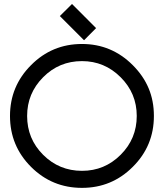

<svg xmlns="http://www.w3.org/2000/svg" viewBox="-20 -934 814 957"><path d="M388.7 2.4Q239.3 2.4 134.8 -102.1Q29.8 -207 29.8 -356Q29.8 -504.4 134.8 -609.4Q239.3 -714.8 388.7 -714.8Q536.1 -714.8 641.6 -609.4Q694.8 -556.2 720.9 -493.7Q747.1 -431.2 747.1 -356Q747.1 -206.5 641.6 -102.1Q537.1 2.4 388.7 2.4ZM388.7 -82.5Q501.5 -82.5 581.5 -162.6Q661.6 -242.7 661.6 -356Q661.6 -468.8 581.5 -548.8Q501 -629.4 388.7 -629.4Q274.4 -629.4 194.8 -548.8Q115.2 -468.8 115.2 -356Q115.2 -242.2 194.8 -162.6Q274.9 -82.5 388.7 -82.5ZM398.9 -733.4 278.3 -854 338.9 -914.1 459 -793.9Z"/></svg>

Font: Proletarsk
Style: Regular
Weight: 400
Designer: Peter Wiegel, original typeface by Carl Albert Fahrenwaldt 1901
Foundry: Peter Wiegel
Version: Version 1.000 2010 initial release